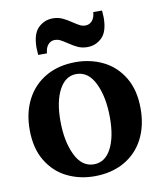

<svg xmlns="http://www.w3.org/2000/svg" viewBox="-85 -827 766 906"><g transform="rotate(-10 297.5 -374.0)"><path d="M300 -536Q371 -536 431 -506.5Q491 -477 527.5 -416.5Q564 -356 564 -267Q564 -184 531.5 -121.5Q499 -59 438 -24.5Q377 10 295 10Q224 10 164 -19.5Q104 -49 67.5 -109.5Q31 -170 31 -259Q31 -342 64 -404.5Q97 -467 157.5 -501.5Q218 -536 300 -536ZM302 -46Q355 -46 384.5 -101Q414 -156 414 -250Q414 -348 382.5 -414Q351 -480 293 -480Q241 -480 211 -424.5Q181 -369 181 -275Q181 -178 212.5 -112Q244 -46 302 -46ZM467 -721Q467 -653 437.5 -624.5Q408 -596 368 -596Q343 -596 323 -605Q303 -614 278 -631Q257 -645 245.5 -650.5Q234 -656 221 -656Q202 -656 189 -641.5Q176 -627 174 -600H132Q130 -624 130 -633Q130 -701 159.5 -729.5Q189 -758 229 -758Q254 -758 274 -749Q294 -740 319 -723Q340 -709 351.5 -703.5Q363 -698 376 -698Q395 -698 408 -712.5Q421 -727 423 -754H465Q467 -730 467 -721Z"/></g></svg>

Font: Minipax
Style: Bold
Weight: 600
Designer: Raphaël Ronot, Igor Stepanchenko (Cyrillic)
Foundry: steppetype
Version: Version 1.002